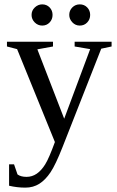

<svg xmlns="http://www.w3.org/2000/svg" viewBox="-20 -652 540 888"><path d="M97.2 215.8Q59.1 215.8 22 207V107.9H44.9L61 154.8Q76.2 166 103 166Q128.4 166 149.9 151.4Q171.4 136.7 189.2 107.9Q207 79.1 233.9 4.9L59.1 -424.8L12.2 -437V-459H225.1V-437L152.8 -423.8L276.9 -103L397 -424.8L325.2 -437V-459H496.1V-437L448.2 -426.8L269 28.8Q237.3 109.4 213.9 144.5Q190.4 179.7 162.1 197.8Q133.8 215.8 97.2 215.8ZM397 -583Q397 -562.5 383.3 -548.1Q369.6 -533.7 349.1 -533.7Q328.6 -533.7 314.5 -548.8Q300.3 -564 300.3 -583Q300.3 -603.5 314.5 -617.7Q328.6 -631.8 349.1 -631.8Q369.6 -631.8 383.3 -617.7Q397 -603.5 397 -583ZM223.1 -583Q223.1 -562.5 209.5 -548.1Q195.8 -533.7 175.3 -533.7Q155.3 -533.7 140.6 -548.3Q126 -563 126 -583Q126 -603.5 141.1 -617.7Q156.2 -631.8 175.3 -631.8Q195.8 -631.8 209.5 -617.7Q223.1 -603.5 223.1 -583Z"/></svg>

Font: Tinos
Style: Regular
Weight: 400
Designer: Steve Matteson
Foundry: Monotype Imaging Inc.
Version: Version 1.23